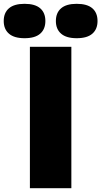

<svg xmlns="http://www.w3.org/2000/svg" viewBox="-102 -985 531 1005"><path d="M54.5 0V-740H271.5V0ZM299.5 -785Q245 -785 217.8 -808.8Q190.5 -832.5 190.5 -875Q190.5 -918 217.8 -941.5Q245 -965 299.5 -965Q354.5 -965 381.5 -941.5Q408.5 -918 408.5 -875Q408.5 -832.5 381.5 -808.8Q354.5 -785 299.5 -785ZM26.5 -785Q-28 -785 -55.2 -808.8Q-82.5 -832.5 -82.5 -875Q-82.5 -918 -55.2 -941.5Q-28 -965 26.5 -965Q81.5 -965 108.5 -941.5Q135.5 -918 135.5 -875Q135.5 -832.5 108.5 -808.8Q81.5 -785 26.5 -785Z"/></svg>

Font: Encode Sans Black
Style: Regular
Weight: 900
Designer: Multiple Designers
Foundry: Impallari Type
Version: Version 3.002; ttfautohint (v1.8.3) -l 8 -r 50 -G 200 -x 14 